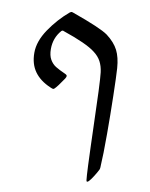

<svg xmlns="http://www.w3.org/2000/svg" viewBox="-83 -589 663 851"><g transform="rotate(10 249.0 -163.5)"><path d="M296.4 -371.6Q258.8 -401.4 149.4 -438.5Q148.9 -439.5 146 -439.5Q142.1 -439.5 139.2 -436Q107.9 -399.9 107.9 -350.6Q107.9 -321.3 118.4 -303.2Q128.9 -285.2 144.8 -275.4Q160.6 -265.6 189 -252.9Q197.8 -249 197.8 -244.1Q197.8 -239.7 192.9 -231.9Q166.5 -192.4 154.8 -181.2Q151.4 -177.7 147.9 -177.7Q146.5 -177.7 142.6 -179.2Q138.7 -180.7 135.3 -182.1Q87.4 -202.6 63 -236.8Q38.6 -271 38.6 -321.3Q38.6 -372.6 75.7 -427.5Q112.8 -482.4 162.6 -524.4Q163.6 -524.9 166.3 -526.4Q168.9 -527.8 171.4 -527.8Q172.9 -527.8 177.7 -525.9Q307.1 -480 340.3 -456.1Q377 -428.2 392.8 -397Q408.7 -365.7 412.1 -317.4Q414.6 -281.2 416.5 -194.1Q418.5 -106.9 418.5 -23.4Q418.5 76.2 415.5 119.1Q415.5 120.6 415.3 127.4Q415 134.3 413.1 138.7Q406.2 152.8 394.5 171.1Q382.8 189.5 375.5 196.8Q371.1 201.2 368.2 201.2Q365.2 201.2 364.3 195.3Q362.3 179.2 360.1 130.6Q357.9 82 356.7 40.8Q355.5 -0.5 354.5 -28.3Q348.6 -245.6 343.3 -287.1Q339.8 -314.5 328.9 -335Q317.9 -355.5 296.4 -371.6Z"/></g></svg>

Font: David Libre
Style: Regular
Weight: 400
Version: Version 1.000